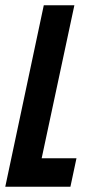

<svg xmlns="http://www.w3.org/2000/svg" viewBox="-26 -708 345 728"><path d="M-6 0 140 -688H256L132 -108H264L241 0Z"/></svg>

Font: Saira ExtraCondensed
Style: Bold Italic
Weight: 700
Width: 2
Italic angle: -12°
Designer: Hector Gatti with collaboration of the Omnibus-Type team
Foundry: Omnibus-Type
Version: Version 1.101